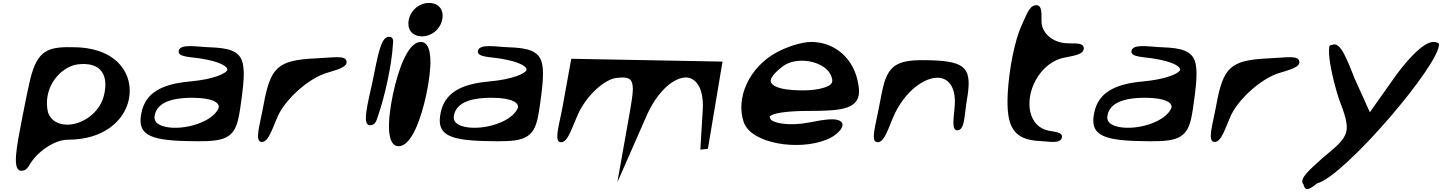

<svg xmlns="http://www.w3.org/2000/svg" viewBox="-20 -955 9763 1300"><path d="M129 -150C93 37 59 202 125 201C156 201 167 180 176 168C229 71 351 -9 439 -9C684 -9 822 -139 852 -280C887 -446 780 -626 495 -635C305 -641 235 -620 184 -416C168 -348 151 -262 129 -150ZM305 -194C270 -342 364 -479 481 -514C513 -522 546 -524 582 -519C668 -505 712 -439 686 -318C658 -186 532 -111 437 -111C379 -111 326 -134 305 -194Z M1238 0C1469 6 1557 0 1592 -143C1602 -186 1610 -241 1619 -312C1632 -414 1635 -483 1622 -533C1600 -612 1525 -631 1396 -635C1312 -638 1201 -661 1190 -611C1181 -567 1274 -570 1343 -558C1462 -539 1512 -509 1518 -490C1519 -486 1520 -482 1518 -479C1509 -459 1432 -418 1262 -403C1066 -385 965 -321 938 -193C907 -49 983 -6 1238 0ZM1282 -293C1425 -293 1467 -257 1461 -227C1460 -222 1457 -217 1454 -211C1398 -115 1193 -66 1083 -101C1038 -115 1020 -140 1028 -176C1043 -247 1115 -293 1282 -293Z M1754 6C1800 5 1823 -85 1866 -179C1929 -303 2084 -431 2195 -462C2249 -480 2337 -498 2326 -541C2318 -582 2237 -565 2122 -560C1856 -548 1811 -500 1763 -237C1740 -110 1700 8 1754 6Z M2503 -406C2470 -253 2429 -106 2485 -107C2525 -107 2530 -146 2537 -163C2585 -297 2632 -515 2640 -649C2640 -663 2654 -711 2607 -705C2555 -696 2536 -563 2503 -406Z M2679 35C2765 35 2831 -148 2867 -318C2903 -488 2915 -671 2829 -671C2743 -671 2677 -488 2641 -318C2605 -148 2593 35 2679 35ZM2837 -709C2903 -709 2960 -756 2974 -822C2988 -888 2951 -935 2885 -935C2819 -935 2762 -888 2748 -822C2734 -756 2771 -709 2837 -709Z M3264 0C3495 6 3583 0 3618 -143C3628 -186 3636 -241 3645 -312C3658 -414 3661 -483 3648 -533C3626 -612 3551 -631 3422 -635C3338 -638 3227 -661 3216 -611C3207 -567 3300 -570 3369 -558C3488 -539 3538 -509 3544 -490C3545 -486 3546 -482 3544 -479C3535 -459 3458 -418 3288 -403C3092 -385 2991 -321 2964 -193C2933 -49 3009 -6 3264 0ZM3308 -293C3451 -293 3493 -257 3487 -227C3486 -222 3483 -217 3480 -211C3424 -115 3219 -66 3109 -101C3064 -115 3046 -140 3054 -176C3069 -247 3141 -293 3308 -293Z M3848 -557 3790 -237C3767 -109 3726 10 3780 8C3826 6 3850 -85 3895 -185C3956 -315 4074 -416 4151 -427C4237 -437 4263 -427 4265 -352C4264 -316 4257 -269 4247 -211L4160 279L4364 -185C4453 -374 4573 -442 4641 -429C4696 -418 4747 -353 4738 -209L4722 58L4773 53L4872 -538H4871Z M5573 -8C5609 -22 5639 -41 5662 -66C5676 -81 5689 -101 5683 -120C5680 -127 5674 -132 5668 -136C5636 -156 5566 -147 5466 -127C5325 -99 5212 -120 5196 -151C5188 -165 5190 -169 5210 -178C5245 -193 5330 -204 5459 -204C5666 -204 5774 -216 5794 -309C5799 -333 5796 -358 5791 -387C5764 -553 5638 -671 5472 -671C5410 -671 5309 -639 5238 -600C5053 -500 4959 -292 5016 -127C5068 19 5387 66 5573 -8ZM5589 -473C5603 -456 5611 -437 5615 -416C5618 -393 5607 -375 5551 -359C5517 -349 5469 -343 5412 -343C5241 -343 5192 -382 5199 -414C5203 -434 5227 -466 5282 -507C5365 -569 5523 -550 5589 -473Z M5933 -237C5910 -108 5869 9 5923 8C5970 7 5993 -85 6038 -185C6129 -370 6269 -441 6348 -427C6402 -418 6450 -366 6445 -252C6441 -169 6416 -64 6467 -73C6513 -81 6509 -174 6526 -275C6564 -491 6526 -539 6282 -547C6073 -553 6000 -529 5960 -369C5951 -332 5943 -288 5933 -237Z M6803 -319C6793 -103 6836 -7 7024 0C7080 2 7160 22 7170 -24C7178 -61 7118 -62 7082 -70C6944 -95 6914 -269 6993 -413C7036 -491 7106 -550 7188 -565C7237 -577 7321 -582 7318 -630C7315 -669 7254 -659 7203 -662C7110 -666 7036 -728 7032 -805C7030 -851 7042 -929 6988 -919C6947 -911 6929 -852 6898 -784C6851 -687 6811 -480 6803 -319Z M7689 0C7920 6 8008 0 8043 -143C8053 -186 8061 -241 8070 -312C8083 -414 8086 -483 8073 -533C8051 -612 7976 -631 7847 -635C7763 -638 7652 -661 7641 -611C7632 -567 7725 -570 7794 -558C7913 -539 7963 -509 7969 -490C7970 -486 7971 -482 7969 -479C7960 -459 7883 -418 7713 -403C7517 -385 7416 -321 7389 -193C7358 -49 7434 -6 7689 0ZM7733 -293C7876 -293 7918 -257 7912 -227C7911 -222 7908 -217 7905 -211C7849 -115 7644 -66 7534 -101C7489 -115 7471 -140 7479 -176C7494 -247 7566 -293 7733 -293Z M8205 6C8251 5 8274 -85 8317 -179C8380 -303 8535 -431 8646 -462C8700 -480 8788 -498 8777 -541C8769 -582 8688 -565 8573 -560C8307 -548 8262 -500 8214 -237C8191 -110 8151 8 8205 6Z M8982 -644C8968 -591 8996 -444 9043 -293C9132 -58 9127 -42 8937 113C8854 189 8770 256 8806 294C8818 353 8859 316 8899 286C9083 239 9737 -527 9723 -658C9721 -662 9716 -665 9708 -668C9701 -670 9693 -671 9685 -671C9614 -671 9493 -536 9398 -397L9255 -195L9154 -419C9105 -538 9058 -680 8999 -651C8985 -649 8982 -646 8982 -644Z"/></svg>

Font: Venom Sans
Style: BdObl
Weight: 700
Version: Version 1.001